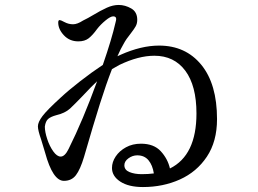

<svg xmlns="http://www.w3.org/2000/svg" viewBox="-20 -755 1040 775"><path d="M856 -274Q856 -184 815 -122.5Q774 -61 706 -30.5Q638 0 557 0Q499 0 465.5 -22Q432 -44 432 -77Q432 -101 447 -123.5Q462 -146 488.5 -160.5Q515 -175 549 -175Q601 -175 629 -144.5Q657 -114 666 -75Q773 -128 773 -297Q773 -409 728 -469.5Q683 -530 603 -530Q539 -530 462 -493Q452 -488 432 -476Q409 -417 383.5 -336.5Q358 -256 319 -121Q304 -71 286.5 -48Q269 -25 238 -25Q193 -25 162 -139L146 -192Q133 -229 133 -245Q133 -262 151.5 -286.5Q170 -311 226 -362Q256 -390 303.5 -427Q351 -464 395 -493Q431 -597 446 -663Q449 -674 449 -678Q449 -689 437 -689Q426 -689 406 -672.5Q386 -656 372 -638Q354 -613 338 -600.5Q322 -588 296 -588Q261 -588 238 -612.5Q215 -637 215 -664Q215 -674 221 -674Q225 -674 241 -665.5Q257 -657 275 -657Q292 -657 315 -672Q326 -677 335.5 -682.5Q345 -688 352 -692Q387 -713 411.5 -724Q436 -735 459 -735Q485 -735 509.5 -721Q534 -707 534 -675Q534 -660 527.5 -648.5Q521 -637 507 -619Q489 -597 479 -578Q468 -560 454 -528L467 -534Q550 -571 622 -571Q729 -571 792.5 -493.5Q856 -416 856 -274ZM372 -427Q355 -412 309 -363Q300 -354 285.5 -339Q271 -324 263 -317Q242 -298 207 -290Q185 -284 174.5 -275Q164 -266 161 -244Q161 -223 170.5 -194Q180 -165 195 -144Q210 -123 225 -123Q242 -123 257 -154Q315 -270 372 -427ZM601 -55Q596 -88 579.5 -108Q563 -128 534 -128Q515 -128 498.5 -116Q482 -104 482 -88Q482 -69 502.5 -60.5Q523 -52 552 -52Q579 -52 601 -55Z"/></svg>

Font: Shippori Mincho Medium
Style: Regular
Weight: 500
Designer: FONTDASU
Foundry: FONTDASU / Google Inc. / but / Adobe
Version: Version 3.110; ttfautohint (v1.8.3)